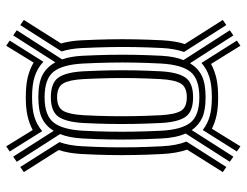

<svg xmlns="http://www.w3.org/2000/svg" viewBox="-108 -705 793 617"><g transform="rotate(90 288.5 -396.5)"><path d="M93.8 -42.4 77.3 -53.9 170.9 -199.7Q161.3 -225.9 159.2 -265.2Q157 -311.4 156.2 -352.3Q155.5 -393.2 156.2 -433.8Q157 -474.4 159.2 -519.1Q161.7 -562.1 173.1 -589.7L77.3 -738.5L93.8 -749.9L183.2 -610.6Q199.4 -637 224.2 -648.8Q249 -660.7 292.6 -660.7Q333.8 -660.7 357.6 -650.1Q381.5 -639.6 398.1 -616.2L483.4 -749.9L499.9 -738.5L409 -596.5Q422.6 -566.7 425 -519.2Q427.3 -473 428 -431.9Q428.8 -390.8 428.1 -350.4Q427.5 -309.9 425 -265.4Q422.6 -221.5 410.8 -193.2L499.9 -53.9L483.4 -42.4L400.6 -172.4Q384.2 -146.5 359.8 -134.9Q335.5 -123.2 292.6 -123.2Q247.2 -123.2 221.7 -136.2Q196.3 -149.2 180.3 -177.8ZM292.6 -143.3Q350.7 -143.3 373.5 -172Q396.4 -200.7 400.1 -266.9Q402.3 -310.8 403 -350.8Q403.7 -390.8 403 -431.5Q402.3 -472.1 400.1 -517.8Q396.6 -583.7 373.9 -612.1Q351.1 -640.6 292.6 -640.6Q234 -640.6 210.9 -612.1Q187.9 -583.5 184.2 -517.6Q181.9 -473.6 181.2 -433.4Q180.4 -393.2 181.2 -352.7Q181.9 -312.2 184.2 -266.7Q187.7 -200.5 210.7 -171.9Q233.7 -143.3 292.6 -143.3ZM292.6 -163.4Q246.5 -163.4 229.3 -187.7Q212.2 -212 209.1 -268.1Q206.9 -313.2 206.1 -353.2Q205.4 -393.2 206.1 -432.9Q206.9 -472.5 209.1 -515.9Q212.3 -572 229.5 -596.2Q246.7 -620.5 292.6 -620.5Q338.4 -620.5 355.4 -596.3Q372.4 -572.2 375.3 -516.4Q377.5 -471.1 378.2 -431Q378.8 -390.8 378.2 -351.4Q377.5 -312 375.3 -268.5Q372.1 -212.2 355 -187.8Q337.9 -163.4 292.6 -163.4ZM292.6 -183.5Q325.3 -183.5 336.5 -203.6Q347.7 -223.7 350.3 -270Q352.6 -312.8 353.2 -351.9Q353.8 -391 353.2 -430.8Q352.6 -470.5 350.3 -515.1Q347.9 -560.8 336.7 -580.6Q325.5 -600.3 292.6 -600.3Q259.6 -600.3 248.1 -580.4Q236.5 -560.5 234.1 -514.5Q231.9 -471.5 231.1 -432.3Q230.4 -393.1 231.1 -353.5Q231.9 -314 234.1 -269.3Q236.5 -223.3 247.9 -203.4Q259.4 -183.5 292.6 -183.5ZM60.6 -65.1 44.1 -76.6 119.7 -196.4Q111.4 -224.3 109.5 -262.4Q107.2 -309.5 106.4 -351.4Q105.6 -393.2 106.4 -434.8Q107.2 -476.4 109.5 -522.1Q111.9 -564.9 121.6 -593.8L44.1 -716L60.6 -727.2L147 -591.3Q136.5 -561.9 134.3 -520.7Q132 -475.4 131.3 -434.3Q130.5 -393.2 131.4 -351.8Q132.2 -310.3 134.4 -263.8Q136.3 -225.4 145.3 -197.9ZM516.6 -65.1 436.7 -191.2Q447.7 -221 450 -263.8Q452.4 -308.9 453.2 -349.8Q453.9 -390.8 453.2 -432.4Q452.4 -474 450 -520.7Q447.7 -567.2 435 -599.2L516.6 -727.2L533 -716L460.8 -601.1Q472.5 -568.4 474.9 -522.1Q477.4 -474.8 478.1 -432.7Q478.9 -390.6 478.1 -349.3Q477.4 -307.9 474.9 -262.4Q472.5 -219.3 462.1 -188.7L533 -76.6ZM127 -19.9 110.4 -31.2 178.5 -139.4Q198.6 -120.6 224.8 -111.8Q250.9 -103 292.6 -103Q331.9 -103 356.8 -110.9Q381.7 -118.8 401.4 -135.7L466.8 -31.2L450.3 -19.9L397.8 -105.1Q376.3 -93.8 352.2 -88.4Q328.2 -82.9 292.6 -82.9Q254.5 -82.9 228.9 -89Q203.3 -95.1 181.1 -108ZM182.2 -647.5 110.4 -761.2 127 -772.6 185.5 -678.2Q207.2 -689.9 231.8 -695.4Q256.3 -701 292.6 -701Q326.5 -701 349.6 -696.1Q372.7 -691.3 393.7 -681L450.3 -772.6L466.8 -761.2L397.8 -651.6Q378.1 -666.8 354.1 -673.8Q330 -680.8 292.6 -680.8Q252.8 -680.8 227.5 -672.8Q202.1 -664.8 182.2 -647.5Z"/></g></svg>

Font: Big Shoulders Inline Display SC Thin
Style: Regular
Weight: 100
Designer: Patric King
Foundry: XO Type Co
Version: Version 2.002